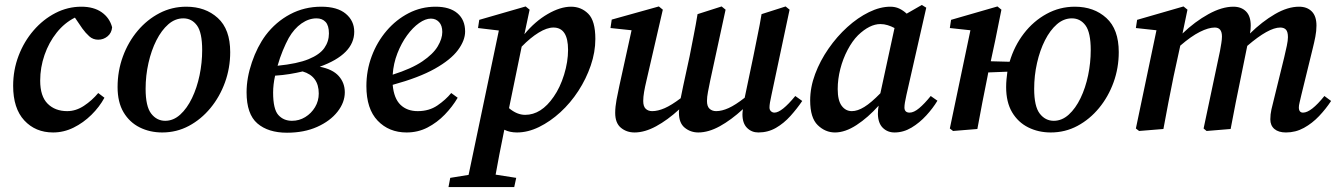

<svg xmlns="http://www.w3.org/2000/svg" viewBox="-20 -520 5395 774"><path d="M194 14Q123 14 78 -34.5Q33 -83 33 -174Q33 -238 55 -295.5Q77 -353 115.5 -397.5Q154 -442 203.5 -467.5Q253 -493 308 -493Q358 -493 390 -470.5Q422 -448 432 -410Q430 -387 413.5 -373.5Q397 -360 376 -360Q355 -360 340 -373.5Q325 -387 312 -405L282 -449Q240 -428 208.5 -388.5Q177 -349 159.5 -298.5Q142 -248 142 -195Q142 -132 172 -102Q202 -72 251 -72Q286 -72 318.5 -93.5Q351 -115 376 -145L401 -126Q381 -89 348.5 -57Q316 -25 276.5 -5.5Q237 14 194 14Z M634 14Q584 14 543 -6.5Q502 -27 478 -67.5Q454 -108 454 -169Q454 -234 475.5 -292.5Q497 -351 535 -396Q573 -441 623 -467Q673 -493 731 -493Q808 -493 858 -447.5Q908 -402 908 -310Q908 -246 887 -188Q866 -130 828.5 -84.5Q791 -39 741.5 -12.5Q692 14 634 14ZM646 -33Q679 -33 706.5 -58Q734 -83 754 -124.5Q774 -166 784.5 -216.5Q795 -267 795 -318Q795 -389 774 -417.5Q753 -446 719 -446Q686 -446 658.5 -422Q631 -398 610.5 -357.5Q590 -317 578.5 -266Q567 -215 567 -162Q567 -91 589.5 -62Q612 -33 646 -33Z M1144 -367Q1132 -345 1120 -316Q1108 -287 1099 -255Q1179 -263 1224 -281.5Q1269 -300 1287.5 -326.5Q1306 -353 1306 -385Q1306 -417 1292.5 -431.5Q1279 -446 1256 -446Q1225 -446 1195.5 -425.5Q1166 -405 1144 -367ZM1137 15Q1061 15 1017.5 -22.5Q974 -60 974 -148Q974 -206 995.5 -269Q1017 -332 1051 -378Q1092 -432 1149.5 -462.5Q1207 -493 1275 -493Q1340 -493 1374 -464.5Q1408 -436 1408 -392Q1408 -301 1269 -251Q1321 -241 1345.5 -213.5Q1370 -186 1370 -148Q1370 -107 1340.5 -69.5Q1311 -32 1258.5 -8.5Q1206 15 1137 15ZM1081 -147Q1081 -80 1102 -56.5Q1123 -33 1157 -33Q1186 -33 1210.5 -48Q1235 -63 1250 -88Q1265 -113 1265 -143Q1265 -213 1200 -232Q1175 -226 1147.5 -221.5Q1120 -217 1089 -215Q1085 -197 1083 -180Q1081 -163 1081 -147Z M1717 -445Q1695 -445 1669.5 -427Q1644 -409 1621 -377.5Q1598 -346 1582 -305Q1566 -264 1563 -219Q1639 -243 1682.5 -272.5Q1726 -302 1744.5 -333Q1763 -364 1763 -391Q1763 -417 1750 -431Q1737 -445 1717 -445ZM1619 14Q1548 14 1502.5 -33.5Q1457 -81 1457 -173Q1457 -236 1478.5 -293.5Q1500 -351 1538.5 -396Q1577 -441 1627.5 -467Q1678 -493 1736 -493Q1793 -493 1824 -466.5Q1855 -440 1855 -393Q1855 -357 1826 -318Q1797 -279 1733 -243Q1669 -207 1563 -178Q1568 -123 1594.5 -97.5Q1621 -72 1664 -72Q1710 -72 1743.5 -95Q1777 -118 1799 -145L1825 -126Q1804 -90 1773 -58Q1742 -26 1703.5 -6Q1665 14 1619 14Z M2064 14Q2035 14 2013 3Q2001 60 1993 103Q1985 146 1978 184L2061 197L2053 234H1788L1795 197L1869 185L1991 -397L1907 -407L1912 -440L2099 -494L2115 -481L2094 -382Q2137 -434 2188 -463.5Q2239 -493 2282 -493Q2323 -493 2351.5 -464.5Q2380 -436 2380 -363Q2380 -310 2361.5 -256Q2343 -202 2311.5 -153.5Q2280 -105 2239 -67.5Q2198 -30 2153 -8Q2108 14 2064 14ZM2211 -409Q2185 -409 2151.5 -388.5Q2118 -368 2083 -332L2032 -84Q2064 -57 2097 -57Q2162 -57 2212 -130Q2238 -167 2254 -219Q2270 -271 2270 -319Q2270 -409 2211 -409Z M3037 14Q3010 14 2991.5 -4.5Q2973 -23 2973 -59Q2973 -64 2973.5 -69Q2974 -74 2975 -80Q2927 -36 2881.5 -11Q2836 14 2795 14Q2764 14 2740.5 -5Q2717 -24 2717 -65Q2717 -68 2717 -71.5Q2717 -75 2718 -79Q2671 -36 2625 -11Q2579 14 2538 14Q2506 14 2483 -5Q2460 -24 2460 -65Q2460 -89 2465.5 -118.5Q2471 -148 2477 -175L2526 -398L2441 -407L2446 -441L2636 -494L2652 -481L2586 -195Q2580 -170 2576.5 -149.5Q2573 -129 2573 -113Q2573 -91 2583 -81.5Q2593 -72 2609 -72Q2632 -72 2659.5 -84Q2687 -96 2724 -124Q2726 -136 2729 -148.5Q2732 -161 2734 -173L2760 -293Q2768 -335 2776.5 -377.5Q2785 -420 2792 -463L2889 -494L2905 -481L2843 -195Q2838 -170 2834 -149.5Q2830 -129 2830 -113Q2830 -91 2840.5 -81.5Q2851 -72 2867 -72Q2890 -72 2917.5 -84.5Q2945 -97 2982 -126L3017 -293Q3025 -335 3034 -377.5Q3043 -420 3050 -463L3147 -494L3163 -481L3090 -137Q3082 -102 3082 -87Q3082 -77 3088 -71.5Q3094 -66 3102 -66Q3131 -66 3186 -133L3214 -113Q3193 -82 3166.5 -52.5Q3140 -23 3108 -4.5Q3076 14 3037 14Z M3357 -161Q3357 -115 3373 -93.5Q3389 -72 3414 -72Q3437 -72 3464.5 -89Q3492 -106 3529 -144L3586 -407Q3573 -414 3558.5 -418.5Q3544 -423 3529 -423Q3486 -423 3439 -378Q3416 -355 3397 -319Q3378 -283 3367.5 -242Q3357 -201 3357 -161ZM3586 14Q3558 14 3539 -4.5Q3520 -23 3519 -60Q3519 -78 3522 -94Q3479 -46 3433 -16Q3387 14 3346 14Q3307 14 3276.5 -15.5Q3246 -45 3246 -115Q3246 -168 3266 -221.5Q3286 -275 3320 -324Q3354 -373 3396 -411Q3438 -449 3483 -471Q3528 -493 3569 -493Q3589 -493 3605 -485.5Q3621 -478 3635 -465L3696 -500L3714 -489L3634 -137Q3626 -102 3626 -87Q3626 -66 3647 -66Q3664 -66 3685.5 -84Q3707 -102 3732 -133L3759 -114Q3741 -84 3714 -54.5Q3687 -25 3654.5 -5.5Q3622 14 3586 14Z M3822 8 3809 -2 3892 -398 3809 -407 3814 -440 4001 -494 4017 -481 3992 -357 3974 -273 4050 -271Q4069 -335 4107.5 -385Q4146 -435 4199 -464Q4252 -493 4313 -493Q4390 -493 4440 -447.5Q4490 -402 4490 -310Q4490 -246 4469 -188Q4448 -130 4410.5 -84.5Q4373 -39 4323.5 -12.5Q4274 14 4216 14Q4166 14 4125 -6.5Q4084 -27 4060 -67.5Q4036 -108 4036 -169Q4036 -185 4037.5 -200.5Q4039 -216 4041 -231L3964 -228L3961 -212Q3950 -159 3940 -106.5Q3930 -54 3920 0ZM4228 -33Q4261 -33 4288.5 -58Q4316 -83 4336 -124.5Q4356 -166 4366.5 -216.5Q4377 -267 4377 -318Q4377 -389 4356 -417.5Q4335 -446 4301 -446Q4268 -446 4240.5 -422Q4213 -398 4192.5 -357.5Q4172 -317 4160.5 -266Q4149 -215 4149 -162Q4149 -91 4171.5 -62Q4194 -33 4228 -33Z M4572 8 4559 -2 4642 -398 4559 -407 4564 -440 4751 -494 4767 -481 4747 -385Q4797 -433 4851.5 -463Q4906 -493 4952 -493Q4984 -493 5003 -474Q5022 -455 5022 -417Q5022 -400 5019 -385Q5068 -433 5119.5 -463Q5171 -493 5217 -493Q5249 -493 5268 -474Q5287 -455 5287 -417Q5287 -395 5282.5 -372Q5278 -349 5272 -325L5226 -137Q5222 -119 5219 -107Q5216 -95 5216 -87Q5216 -66 5233 -66Q5265 -66 5319 -133L5346 -113Q5325 -81 5297.5 -52Q5270 -23 5236.5 -4.5Q5203 14 5164 14Q5134 14 5117.5 0Q5101 -14 5101 -39Q5101 -59 5105.5 -79Q5110 -99 5117 -126L5157 -289Q5163 -314 5167.5 -335.5Q5172 -357 5172 -370Q5172 -392 5164 -400.5Q5156 -409 5141 -409Q5094 -409 5008 -335L4983 -212Q4972 -159 4961.5 -106.5Q4951 -54 4941 0L4844 8L4832 -2L4898 -314Q4901 -331 4903.5 -346Q4906 -361 4906 -373Q4906 -409 4877 -409Q4852 -409 4817 -391.5Q4782 -374 4738 -336L4711 -212Q4700 -159 4690 -106.5Q4680 -54 4670 0Z"/></svg>

Font: Source Serif 4 Semibold
Style: Italic
Weight: 600
Italic angle: -12°
Designer: Frank Grießhammer
Foundry: Adobe
Version: Version 4.005;hotconv 1.1.0;makeotfexe 2.6.0